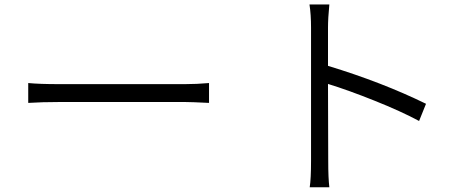

<svg xmlns="http://www.w3.org/2000/svg" viewBox="-20 -791 2040 840"><path d="M103.5 -340.8V-427.7Q152.3 -422.9 239.3 -422.9H789.1Q840.8 -422.9 894.5 -427.7V-340.8Q816.4 -344.7 790 -344.7H239.3Q164.1 -344.7 103.5 -340.8Z M1843.8 -336.9 1813.5 -261.7Q1735.4 -303.7 1619.6 -350.1Q1503.9 -396.5 1415 -423.8L1416 -86.9Q1416 -11.7 1420.9 28.3H1335Q1340.8 -8.8 1340.8 -86.9V-669.9Q1340.8 -727.5 1334 -771.5H1420.9Q1415 -710.9 1415 -669.9V-502.9Q1652.3 -430.7 1843.8 -336.9Z"/></svg>

Font: GenEi Gothic M SemiLight
Style: Regular
Weight: 350
Designer: o_tamon (Modified); [Source Han Sans]
Ryoko NISHIZUKA  (kana & ideographs); Paul D. Hunt (Latin, Greek & Cyrillic); Wenl
Version: Version 1.1a;Original Version 1.004